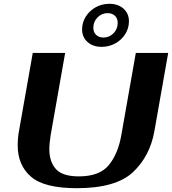

<svg xmlns="http://www.w3.org/2000/svg" viewBox="-20 -978 903 1008"><path d="M73 -214Q73 -256 80 -292L152 -700H322L246 -269Q239 -225 239 -195Q239 -129 273.5 -90.5Q308 -52 394 -52Q503 -52 551.5 -111.5Q600 -171 617 -269L693 -700H863L791 -292Q768 -159 678.5 -74.5Q589 10 383 10Q212 10 142.5 -50.5Q73 -111 73 -214ZM411 -824Q411 -860 430.5 -891Q450 -922 482.5 -940Q515 -958 554 -958Q600 -958 628.5 -932.5Q657 -907 657 -866Q657 -830 637.5 -799Q618 -768 585 -750Q552 -732 514 -732Q468 -732 439.5 -757.5Q411 -783 411 -824ZM598 -858Q598 -881 583.5 -895Q569 -909 545 -909Q514 -909 492 -886.5Q470 -864 470 -832Q470 -809 484.5 -795Q499 -781 523 -781Q554 -781 576 -803.5Q598 -826 598 -858Z"/></svg>

Font: Fahkwang
Style: Bold Italic
Weight: 700
Italic angle: -10°
Designer: Suppakit Chalermlarp | Katatrad Co.,Ltd.
Foundry: Cadson Demak Co.,Ltd.
Version: Version 1.000; ttfautohint (v1.6)